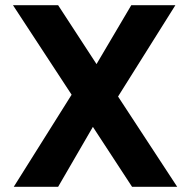

<svg xmlns="http://www.w3.org/2000/svg" viewBox="-20 -720 732 740"><path d="M33 0 256 -355 30 -700H204L352 -473L486 -700H656L435 -348L663 0H489L338 -231L204 0Z"/></svg>

Font: DM Sans 11pt Black
Style: Regular
Weight: 900
Version: Version 4.004;gftools[0.9.30]